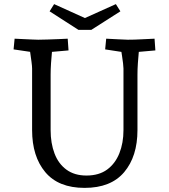

<svg xmlns="http://www.w3.org/2000/svg" viewBox="-20 -898 822 933"><path d="M391 15Q264 15 200 -61.5Q136 -138 136 -266V-565Q136 -576 133 -598.5Q130 -621 126.5 -645Q123 -669 120 -682L161 -641L46 -658L51 -710Q70 -709 93 -708Q116 -707 136.5 -706Q157 -705 166 -705Q184 -705 211.5 -706Q239 -707 266 -708Q293 -709 309 -710L313 -653L199 -643L236 -682Q235 -671 232.5 -646Q230 -621 228 -591Q226 -561 226 -535V-266Q226 -202 245 -152Q264 -102 303 -73.5Q342 -45 400 -45Q461 -45 500.5 -74Q540 -103 560 -153Q580 -203 580 -266V-565Q580 -573 578 -590Q576 -607 573 -626.5Q570 -646 567.5 -661.5Q565 -677 564 -682L608 -640L491 -658L496 -710Q524 -709 555 -707Q586 -705 601 -705Q633 -705 668 -707Q703 -709 731 -710L735 -653L621 -643L658 -682Q657 -671 654.5 -646Q652 -621 650 -591Q648 -561 648 -535V-266Q648 -138 583.5 -61.5Q519 15 391 15ZM243 -878 433 -792 400 -753H361L221 -843ZM543 -878 565 -843 424 -753H385L352 -792Z"/></svg>

Font: Andada Pro
Style: Regular
Weight: 400
Designer: Carolina Giovagnoli
Foundry: Huerta Tipografica
Version: Version 3.003